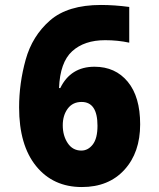

<svg xmlns="http://www.w3.org/2000/svg" viewBox="-20 -745 640 774"><path d="M545 -244Q545 -355 495 -415.5Q445 -476 361 -476Q265 -476 223 -390H218Q222 -494 271 -538.5Q320 -583 404 -583Q455 -583 501 -573V-717Q441 -725 387 -725Q253 -725 181.5 -662.5Q110 -600 83.5 -504.5Q57 -409 57 -312Q57 -160 125.5 -75.5Q194 9 310 9Q418 9 481.5 -60.5Q545 -130 545 -244ZM233 -240Q233 -280 253 -307Q273 -334 309 -334Q373 -334 373 -238Q373 -187 354 -162.5Q335 -138 308 -138Q273 -138 253 -168Q233 -198 233 -240Z"/></svg>

Font: Noto Sans Mono UI ExtraBold
Style: Regular
Weight: 800
Designer: Monotype Design team
Foundry: Monotype Imaging Inc.
Version: 1.000